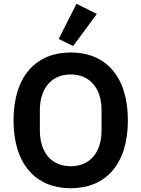

<svg xmlns="http://www.w3.org/2000/svg" viewBox="-20 -989 752 1021"><path d="M495 -915 387 -969 292 -782 369 -744ZM356 12C540 12 660 -113 660 -349C660 -585 540 -710 356 -710C173 -710 52 -585 52 -349C52 -113 173 12 356 12ZM356 -105C256 -105 192 -176 192 -295V-403C192 -522 256 -593 356 -593C456 -593 520 -522 520 -403V-295C520 -176 456 -105 356 -105Z"/></svg>

Font: IBM Plex Devanagari Medium
Style: Regular
Weight: 600
Designer: Mike Abbink, Paul van der Laan, Pieter van Rosmalen, Erin McLaughlin
Foundry: Bold Monday
Version: Version 1.0